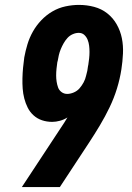

<svg xmlns="http://www.w3.org/2000/svg" viewBox="-20 -763 540 783"><path d="M224 0H69L229 -243Q236 -253 242.5 -263.5Q249 -274 255 -284Q241 -275 224.5 -270.5Q208 -266 193 -266Q171 -266 151.5 -272.5Q132 -279 117 -292.5Q102 -306 93 -324Q84 -342 79 -361.5Q74 -381 72.5 -401.5Q71 -422 71.5 -443.5Q72 -465 74 -486.5Q76 -508 79 -529Q84 -556 92 -582.5Q100 -609 114 -634Q128 -659 148.5 -680.5Q169 -702 194 -716.5Q219 -731 247 -737Q275 -743 302 -743Q334 -743 364 -735Q394 -727 417.5 -708.5Q441 -690 456 -663.5Q471 -637 477 -607Q483 -577 481.5 -544.5Q480 -512 475 -480Q469 -441 457 -402Q445 -363 427 -325.5Q409 -288 387.5 -252Q366 -216 343 -181ZM254 -380Q267 -380 281 -386Q295 -392 304.5 -403Q314 -414 321 -427Q328 -440 331 -454Q334 -464 336 -474Q338 -484 339 -494L340 -498Q342 -511 343.5 -524.5Q345 -538 345 -551Q345 -564 343.5 -576.5Q342 -589 337.5 -600.5Q333 -612 324 -620.5Q315 -629 301 -629Q289 -629 276.5 -623.5Q264 -618 255 -608Q246 -598 239.5 -586.5Q233 -575 228 -563Q223 -551 220 -538.5Q217 -526 215 -513L214 -511Q212 -497 210.5 -483Q209 -469 209 -455Q209 -442 211 -429.5Q213 -417 217 -406Q221 -395 231 -387.5Q241 -380 254 -380Z"/></svg>

Font: Iosevka Heavy
Style: Italic
Weight: 900
Italic angle: -9°
Monospace: yes
Designer: Belleve Invis
Foundry: Belleve Invis
Version: Version 32.5.0; ttfautohint (v1.8.4)